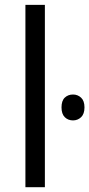

<svg xmlns="http://www.w3.org/2000/svg" viewBox="-20 -780 372 800"><path d="M167 0H85.9V-759.8H167ZM236.3 -332.5Q236.3 -360.4 250 -373.3Q263.7 -386.2 284.2 -386.2Q303.7 -386.2 317.9 -373Q332 -359.9 332 -332.5Q332 -305.2 317.9 -291.7Q303.7 -278.3 284.2 -278.3Q263.7 -278.3 250 -291.7Q236.3 -305.2 236.3 -332.5Z"/></svg>

Font: HunimalSansv1.5
Style: Regular
Weight: 400
Foundry: Ascender Corporation
Version: Version 1.10